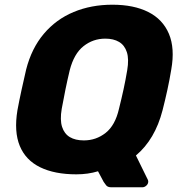

<svg xmlns="http://www.w3.org/2000/svg" viewBox="-20 -730 753 815"><path d="M453 65Q437 65 430.5 56.5Q424 48 420 42L396 -3Q354 10 304 10Q212 10 150.5 -20Q89 -50 64 -110.5Q39 -171 54 -262Q62 -305 71.5 -348.5Q81 -392 91 -435Q114 -525 166 -586.5Q218 -648 292.5 -679Q367 -710 457 -710Q548 -710 609.5 -679Q671 -648 697 -586.5Q723 -525 707 -435Q700 -392 690.5 -348.5Q681 -305 670 -262Q638 -138 557 -70L608 34Q610 39 609 44Q608 52 600.5 58.5Q593 65 584 65ZM336 -134Q388 -134 428.5 -166Q469 -198 485 -268Q496 -312 504.5 -351Q513 -390 520 -432Q528 -479 518.5 -508.5Q509 -538 485.5 -552Q462 -566 427 -566Q375 -566 334.5 -534Q294 -502 276 -432Q266 -390 258 -351Q250 -312 242 -268Q234 -221 243.5 -191.5Q253 -162 276.5 -148Q300 -134 336 -134Z"/></svg>

Font: Rubik Light
Style: Bold Italic
Weight: 700
Italic angle: -12°
Version: Version 2.104